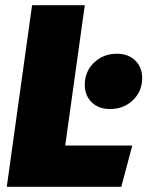

<svg xmlns="http://www.w3.org/2000/svg" viewBox="-20 -716 565 736"><path d="M230 -158H487L445 0H6L103 -696H305ZM305 -391Q305 -442 340.5 -476Q376 -510 428 -510Q472 -510 498.5 -484Q525 -458 525 -417Q525 -366 489.5 -332Q454 -298 402 -298Q358 -298 331.5 -324Q305 -350 305 -391Z"/></svg>

Font: FiraGO Heavy
Style: Italic
Weight: 900
Italic angle: -8°
Designer: bBox Type GmbH
Foundry: bBox Type GmbH
Version: Version 1.001